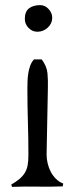

<svg xmlns="http://www.w3.org/2000/svg" viewBox="-20 -478 287 750"><path d="M225 250Q175 252 126 251Q77 250 27 252L24 243Q43 232 56 221Q69 210 77 197Q85 184 88 167.5Q91 151 91 128Q91 63 89 -1.5Q87 -66 87 -131Q87 -144 87.5 -160Q88 -176 90.5 -192Q93 -208 98.5 -222.5Q104 -237 113 -246H143Q163 -219 165.5 -191.5Q168 -164 167 -132L162 126Q162 142 166 159.5Q170 177 178 192.5Q186 208 198.5 220.5Q211 233 227 239ZM126 -354Q106 -354 91.5 -369Q77 -384 77 -404Q77 -433 93.5 -445.5Q110 -458 137 -458Q156 -458 170 -442.5Q184 -427 184 -409Q184 -386 166.5 -370Q149 -354 126 -354Z"/></svg>

Font: Germanica
Style: Regular
Weight: 400
Designer: Peter Wiegel
Foundry: Peter Wiegel